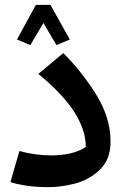

<svg xmlns="http://www.w3.org/2000/svg" viewBox="-20 -756 518 792"><path d="M23 -5 60 -133Q126 -115 191 -115Q282 -115 334 -150Q334 -292 138 -451L241 -537Q316 -463 376 -367Q436 -271 436 -172Q436 -98 392 -56Q348 -14 290 1Q232 16 180 16Q132 16 90.5 10Q49 4 23 -5ZM50 -593 128 -736H188L268 -593L213 -570L159 -661L105 -570Z"/></svg>

Font: FiraGO Medium
Style: Italic
Weight: 500
Italic angle: -8°
Designer: bBox Type GmbH
Foundry: bBox Type GmbH
Version: Version 1.001